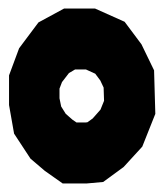

<svg xmlns="http://www.w3.org/2000/svg" viewBox="-20 -826 382 446"><path d="M182.1 -399.9H125.5L84 -429.2L50.8 -457.5L12.7 -515.6L1 -582V-650.9L24.4 -713.9L69.3 -773.9L128.9 -806.2H200.7L269.5 -775.4L308.6 -723.1L337.9 -662.6L340.8 -561.5L310.5 -485.4L267.1 -438L219.7 -403.3ZM157.7 -541.5H178.7L183.1 -542L195.3 -550.8L213.4 -571.3L221.7 -591.8L220.7 -622.6L212.9 -639.2L201.2 -654.8L179.7 -664.6H154.3L140.1 -656.2L124 -635.3L118.2 -620.1V-597.7L122.1 -578.6L132.8 -561.5L148.4 -547.9Z"/></svg>

Font: Gap Sans
Style: Black
Weight: 400
Designer: Alexandre Liziard and Etienne Ozeray
Foundry: Interstices.io
Version: Version 1.6.1 - December 3. 2014